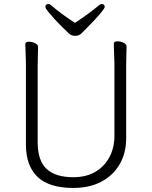

<svg xmlns="http://www.w3.org/2000/svg" viewBox="-20 -912 750 948"><path d="M350 -799Q385 -822 415 -844Q445 -866 470 -887Q475 -892 482 -892Q497 -892 497 -878Q497 -872 482.5 -854Q468 -836 447.5 -814Q427 -792 408 -773Q389 -754 380 -745Q369 -735 351 -735Q332 -735 320 -747Q310 -757 290.5 -775.5Q271 -794 251.5 -815.5Q232 -837 218 -854Q204 -871 204 -878Q204 -892 219 -892Q226 -892 231 -887Q281 -844 350 -799ZM545 -595Q545 -609 544 -630Q543 -651 542.5 -670Q542 -689 542 -697Q542 -708 561 -708Q575 -708 590 -701Q605 -694 605 -682Q605 -670 604 -645Q603 -620 603 -594V-230Q603 -156 570.5 -100.5Q538 -45 479.5 -14.5Q421 16 342 16Q222 16 165 -39Q108 -94 108 -198V-586Q108 -617 106.5 -647.5Q105 -678 105 -695Q105 -706 124 -706Q138 -706 153 -699Q168 -692 168 -680Q168 -668 167 -639Q166 -610 166 -584V-210Q166 -119 210 -78Q254 -37 342 -37Q405 -37 450.5 -63.5Q496 -90 520.5 -136.5Q545 -183 545 -242Z"/></svg>

Font: Moon Stars Kai T HW Light
Style: Regular
Weight: 300
Designer: GuiWonder
Version: Version 1.101